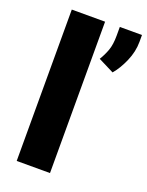

<svg xmlns="http://www.w3.org/2000/svg" viewBox="-142 -822 686 894"><g transform="rotate(20 201.5 -375.0)"><path d="M220.2 -750V0H55.2V-750ZM402.8 -750.5V-716.8Q402.8 -668 381.6 -619.4Q360.4 -570.8 333.5 -540L255.9 -579.1Q272 -605 282.5 -634Q293 -663.1 293 -707.5V-750.5Z"/></g></svg>

Font: Vazirmatn RD UI FD Black
Style: Regular
Weight: 900
Designer: Saber Rastikerdar
Foundry: Saber Rastikerdar
Version: Version 33.003